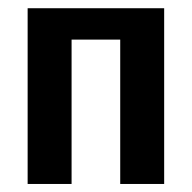

<svg xmlns="http://www.w3.org/2000/svg" viewBox="-20 -458 478 478"><path d="M279.3 0V-359.4H158.2V0H48.8V-437.5H388.7V0Z"/></svg>

Font: Sudo Var
Style: Regular
Weight: 400
Monospace: yes
Designer: Jens Kutilek
Foundry: Jens Kutilek
Version: Version 0.065;FEAKit 1.0